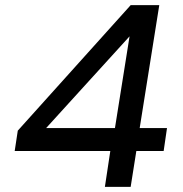

<svg xmlns="http://www.w3.org/2000/svg" viewBox="-20 -725 711 745"><path d="M387 0 408 -139H37L49 -218L487 -705H598L522 -228H628L615 -139H509L487 0ZM426 -228 484 -592H490L138 -205L132 -228Z"/></svg>

Font: Nunito Sans 7pt SemiExpanded Medium
Style: Italic
Weight: 500
Width: 6
Italic angle: -9°
Designer: Vernon Adams
Foundry: Vernon Adams
Version: Version 3.101;gftools[0.9.27]